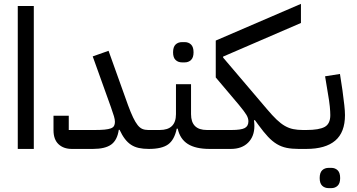

<svg xmlns="http://www.w3.org/2000/svg" viewBox="-20 -771 1848 994"><path d="M72 -740H155V0H72Z M352 0Q309 0 283 -24.5Q257 -49 257 -97V-172H336V-98H471Q502 -98 522 -100Q542 -102 554 -106.5Q566 -111 570.5 -119.5Q575 -128 575 -140Q575 -152 570 -169Q565 -186 554 -217L460 -479L542 -508L643 -226Q657 -188 669 -163Q681 -138 692.5 -123.5Q704 -109 717 -103.5Q730 -98 747 -98H773V-22L751 0Q721 0 698.5 -5Q676 -10 658.5 -21.5Q641 -33 626.5 -52Q612 -71 599 -99H595Q587 -45 555.5 -22.5Q524 0 461 0Z M751 -76 773 -98H807Q891 -98 891 -180V-335H969V-180Q969 -98 1051 -98H1087V-22L1065 0Q993 0 952.5 -25.5Q912 -51 900 -105H895Q883 -47 850.5 -23.5Q818 0 751 0ZM923 -448Q902 -448 889 -460.5Q876 -473 876 -500Q876 -528 889 -540.5Q902 -553 923 -553H936Q956 -553 969 -540.5Q982 -528 982 -500Q982 -473 969 -460.5Q956 -448 936 -448Z M1065 -76 1087 -98H1179Q1228 -98 1247 -108Q1266 -118 1266 -143Q1266 -159 1256 -176Q1246 -193 1217 -228L1097 -370V-561L1538 -751V-652L1135 -478V-473L1363 -205Q1390 -173 1412 -152Q1434 -131 1455 -119Q1476 -107 1498.5 -102.5Q1521 -98 1548 -98V-22L1526 0Q1491 0 1464 -5.5Q1437 -11 1413.5 -25Q1390 -39 1367.5 -63Q1345 -87 1318 -124L1299 -150L1295 -147Q1296 -139 1296.5 -132.5Q1297 -126 1297 -119Q1297 -65 1264.5 -32.5Q1232 0 1175 0H1065Z M1526 -76 1548 -98H1566Q1632 -98 1661 -114Q1690 -130 1690 -175Q1690 -192 1687.5 -219Q1685 -246 1677 -291L1663 -376L1740 -388L1753 -303Q1759 -258 1762.5 -227Q1766 -196 1766 -175Q1766 -86 1715.5 -43Q1665 0 1566 0H1526ZM1682 203Q1661 203 1648 190.5Q1635 178 1635 151Q1635 123 1648 110.5Q1661 98 1682 98H1695Q1715 98 1728 110.5Q1741 123 1741 151Q1741 178 1728 190.5Q1715 203 1695 203Z"/></svg>

Font: IBM Plex Sans Arabic Text
Style: Regular
Weight: 450
Designer: Mike Abbink, Paul van der Laan, Pieter van Rosmalen, Wael Morcos, Khajak Apelian
Foundry: Bold Monday
Version: Version 1.2